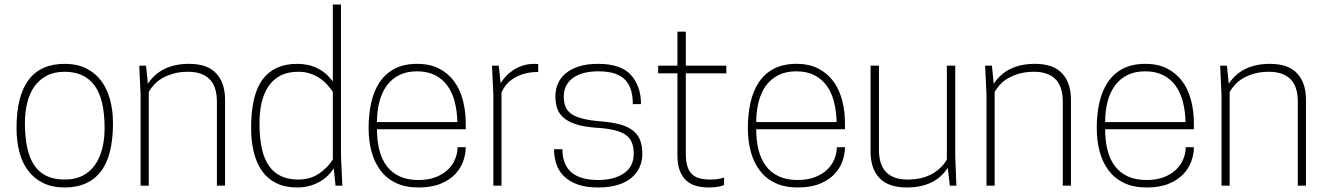

<svg xmlns="http://www.w3.org/2000/svg" viewBox="-20 -820 5849 848"><path d="M266 8Q211 8 171 -11.5Q131 -31 104.5 -66Q78 -101 65.5 -149Q53 -197 53 -254Q53 -538 266 -538Q320 -538 360.5 -518Q401 -498 427 -463Q453 -428 466 -380Q479 -332 479 -276Q479 -131 424.5 -61.5Q370 8 266 8ZM266 -27Q312 -27 345 -44Q378 -61 399.5 -91.5Q421 -122 431.5 -163.5Q442 -205 442 -254Q442 -382 397.5 -442.5Q353 -503 266 -503Q219 -503 186 -485.5Q153 -468 131.5 -437.5Q110 -407 100 -365.5Q90 -324 90 -276Q90 -151 132 -89Q174 -27 266 -27Z M974 0H938V-370Q938 -439 905 -471Q872 -503 811 -503Q775 -503 746.5 -495Q718 -487 696.5 -474.5Q675 -462 660.5 -446Q646 -430 637 -414V0H601V-400L595 -530H625L633 -450Q691 -538 815 -538Q896 -538 935 -496Q974 -454 974 -380Z M1292 8Q1239 8 1200.5 -11Q1162 -30 1137.5 -64.5Q1113 -99 1101 -147.5Q1089 -196 1089 -254Q1089 -402 1140.5 -470Q1192 -538 1292 -538Q1393 -538 1450 -460V-800H1486V-130L1492 0H1462L1454 -76Q1444 -61 1429.5 -46Q1415 -31 1395 -19Q1375 -7 1349 0.5Q1323 8 1292 8ZM1297 -27Q1351 -27 1390 -54Q1429 -81 1450 -116V-414Q1440 -429 1426 -445Q1412 -461 1393 -474Q1374 -487 1350 -495Q1326 -503 1297 -503Q1251 -503 1218.5 -486Q1186 -469 1165.5 -438.5Q1145 -408 1135.5 -366.5Q1126 -325 1126 -276Q1126 -146 1168.5 -86.5Q1211 -27 1297 -27Z M1828 8Q1771 8 1729.5 -11.5Q1688 -31 1661 -66.5Q1634 -102 1621 -150Q1608 -198 1608 -255Q1608 -315 1619.5 -366.5Q1631 -418 1656.5 -456.5Q1682 -495 1723 -516.5Q1764 -538 1823 -538Q1879 -538 1919.5 -517Q1960 -496 1986 -460.5Q2012 -425 2024.5 -377Q2037 -329 2037 -275V-249H1645Q1645 -200 1655 -159Q1665 -118 1687 -88Q1709 -58 1744 -41.5Q1779 -25 1828 -25Q1873 -25 1905.5 -38Q1938 -51 1959 -71.5Q1980 -92 1990.5 -118Q2001 -144 2001 -170H2037Q2037 -140 2026 -108.5Q2015 -77 1990.5 -51Q1966 -25 1926 -8.5Q1886 8 1828 8ZM2000 -281Q1999 -329 1988.5 -370Q1978 -411 1956.5 -441Q1935 -471 1901.5 -488Q1868 -505 1822 -505Q1776 -505 1742.5 -488Q1709 -471 1687.5 -441Q1666 -411 1655.5 -370Q1645 -329 1645 -281Z M2195 0H2159V-400L2153 -530H2183L2191 -453Q2200 -467 2213.5 -482Q2227 -497 2245.5 -509.5Q2264 -522 2288 -530Q2312 -538 2342 -538Q2346 -538 2349.5 -537.5Q2353 -537 2357 -537V-502Q2319 -502 2291 -493Q2263 -484 2243.5 -470.5Q2224 -457 2212.5 -441.5Q2201 -426 2195 -412Z M2622 8Q2566 8 2529 -6Q2492 -20 2469 -43.5Q2446 -67 2436.5 -97.5Q2427 -128 2427 -161H2464Q2464 -25 2622 -25Q2691 -25 2735 -54Q2779 -83 2779 -142Q2779 -202 2740.5 -226.5Q2702 -251 2611 -256Q2560 -260 2526 -270.5Q2492 -281 2471 -298.5Q2450 -316 2441.5 -339.5Q2433 -363 2433 -395Q2433 -424 2444 -450Q2455 -476 2478 -495.5Q2501 -515 2536.5 -526.5Q2572 -538 2622 -538Q2722 -538 2766.5 -489Q2811 -440 2811 -360H2775Q2775 -393 2767.5 -420Q2760 -447 2742.5 -466Q2725 -485 2695.5 -495Q2666 -505 2622 -505Q2590 -505 2562.5 -498.5Q2535 -492 2514.5 -478.5Q2494 -465 2482 -444Q2470 -423 2470 -393Q2470 -368 2477.5 -349Q2485 -330 2503.5 -317Q2522 -304 2553.5 -296Q2585 -288 2633 -284Q2683 -280 2718 -270.5Q2753 -261 2775 -244Q2797 -227 2807 -201.5Q2817 -176 2817 -140Q2817 -110 2805.5 -83Q2794 -56 2770 -35.5Q2746 -15 2709 -3.5Q2672 8 2622 8Z M3111 8Q3084 8 3058.5 2Q3033 -4 3014 -20Q2995 -36 2983.5 -63.5Q2972 -91 2972 -135V-496H2887V-530H2972V-680H3009V-530H3188V-496H3009V-142Q3009 -108 3016 -85.5Q3023 -63 3037 -50Q3051 -37 3071.5 -32Q3092 -27 3119 -27Q3155 -27 3178 -36V-3Q3168 2 3150.5 5Q3133 8 3111 8Z M3503 8Q3446 8 3404.5 -11.5Q3363 -31 3336 -66.5Q3309 -102 3296 -150Q3283 -198 3283 -255Q3283 -315 3294.5 -366.5Q3306 -418 3331.5 -456.5Q3357 -495 3398 -516.5Q3439 -538 3498 -538Q3554 -538 3594.5 -517Q3635 -496 3661 -460.5Q3687 -425 3699.5 -377Q3712 -329 3712 -275V-249H3320Q3320 -200 3330 -159Q3340 -118 3362 -88Q3384 -58 3419 -41.5Q3454 -25 3503 -25Q3548 -25 3580.5 -38Q3613 -51 3634 -71.5Q3655 -92 3665.5 -118Q3676 -144 3676 -170H3712Q3712 -140 3701 -108.5Q3690 -77 3665.5 -51Q3641 -25 3601 -8.5Q3561 8 3503 8ZM3675 -281Q3674 -329 3663.5 -370Q3653 -411 3631.5 -441Q3610 -471 3576.5 -488Q3543 -505 3497 -505Q3451 -505 3417.5 -488Q3384 -471 3362.5 -441Q3341 -411 3330.5 -370Q3320 -329 3320 -281Z M3985 8Q3904 8 3864.5 -33.5Q3825 -75 3825 -150V-530H3862V-160Q3862 -91 3894.5 -59Q3927 -27 3988 -27Q4024 -27 4052.5 -34.5Q4081 -42 4102 -55Q4123 -68 4138 -83.5Q4153 -99 4162 -116V-530H4199V-130L4204 0H4175L4166 -79Q4110 8 3985 8Z M4710 0H4674V-370Q4674 -439 4641 -471Q4608 -503 4547 -503Q4511 -503 4482.5 -495Q4454 -487 4432.5 -474.5Q4411 -462 4396.5 -446Q4382 -430 4373 -414V0H4337V-400L4331 -530H4361L4369 -450Q4427 -538 4551 -538Q4632 -538 4671 -496Q4710 -454 4710 -380Z M5044 8Q4987 8 4945.5 -11.5Q4904 -31 4877 -66.5Q4850 -102 4837 -150Q4824 -198 4824 -255Q4824 -315 4835.5 -366.5Q4847 -418 4872.5 -456.5Q4898 -495 4939 -516.5Q4980 -538 5039 -538Q5095 -538 5135.5 -517Q5176 -496 5202 -460.5Q5228 -425 5240.5 -377Q5253 -329 5253 -275V-249H4861Q4861 -200 4871 -159Q4881 -118 4903 -88Q4925 -58 4960 -41.5Q4995 -25 5044 -25Q5089 -25 5121.5 -38Q5154 -51 5175 -71.5Q5196 -92 5206.5 -118Q5217 -144 5217 -170H5253Q5253 -140 5242 -108.5Q5231 -77 5206.5 -51Q5182 -25 5142 -8.5Q5102 8 5044 8ZM5216 -281Q5215 -329 5204.5 -370Q5194 -411 5172.5 -441Q5151 -471 5117.5 -488Q5084 -505 5038 -505Q4992 -505 4958.5 -488Q4925 -471 4903.5 -441Q4882 -411 4871.5 -370Q4861 -329 4861 -281Z M5748 0H5712V-370Q5712 -439 5679 -471Q5646 -503 5585 -503Q5549 -503 5520.5 -495Q5492 -487 5470.5 -474.5Q5449 -462 5434.5 -446Q5420 -430 5411 -414V0H5375V-400L5369 -530H5399L5407 -450Q5465 -538 5589 -538Q5670 -538 5709 -496Q5748 -454 5748 -380Z"/></svg>

Font: Tanohe Sans ExtraLight
Style: Regular
Weight: 250
Designer: Village Type and Design LLC & Cristiano Sobral
Foundry: Cooper Hewitt Smithsonian Design Museum
Version: Version 1.00;September 29, 2021;FontCreator 13.0.0.2655 64-b